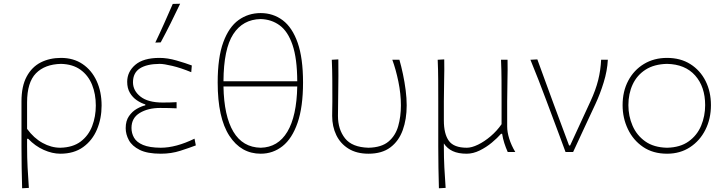

<svg xmlns="http://www.w3.org/2000/svg" viewBox="-20 -814 3888 1028"><path d="M98.5 194Q97 137.5 96 84.5Q95 31.5 95 -29V-271Q95 -352.5 122.8 -404Q150.5 -455.5 198.2 -479.8Q246 -504 306.5 -504Q373.5 -504 422.2 -471Q471 -438 497.5 -380.2Q524 -322.5 524 -249Q524 -179.5 499.2 -120.8Q474.5 -62 425.2 -26.5Q376 9 303 9Q260 9 214 -11.5Q168 -32 131 -71H125V-29Q125 31.5 127.8 83.5Q130.5 135.5 134.5 192ZM303 -23Q370 -24.5 412 -56.2Q454 -88 473.5 -139Q493 -190 493 -249Q493 -310.5 472.8 -360.5Q452.5 -410.5 411 -440.5Q369.5 -470.5 306.5 -472Q220 -470 172.5 -421.5Q125 -373 125 -265.5V-124Q161 -74.5 207.8 -48.8Q254.5 -23 303 -23Z M841 9Q769 9 728 -11.5Q687 -32 670 -63.5Q653 -95 653 -128Q653 -167 670.5 -192.2Q688 -217.5 712.8 -231.5Q737.5 -245.5 758 -250V-255Q735 -262 712.5 -277.2Q690 -292.5 675.5 -317Q661 -341.5 661 -376Q661 -429.5 704.2 -466.8Q747.5 -504 834 -504Q877 -504 925.5 -490Q974 -476 1007 -463.5L1004 -427.5Q948 -450.5 902.8 -461.2Q857.5 -472 835 -472Q766 -471.5 729 -447.8Q692 -424 692 -373.5Q692 -328.5 732.2 -296.8Q772.5 -265 851 -265Q872 -265 890 -265.5Q908 -266 925.5 -267V-234Q904.5 -235 884 -235.5Q863.5 -236 837.5 -236Q772.5 -236 728.2 -209.2Q684 -182.5 684 -129Q684 -100.5 697.8 -76.5Q711.5 -52.5 745.8 -38Q780 -23.5 840.5 -23Q922 -23 1021.5 -71.5L1028.5 -35.5Q994.5 -22.5 945.8 -6.8Q897 9 841 9ZM811.5 -586Q836.5 -638 859.5 -689.8Q882.5 -741.5 905 -793L944.5 -794Q919.5 -741.5 894 -690.2Q868.5 -639 840.5 -587Z M1376 9Q1270.5 9 1208 -87Q1145.5 -183 1145.5 -372.5Q1145.5 -506 1175.5 -587.8Q1205.5 -669.5 1257.5 -706.8Q1309.5 -744 1375.5 -744Q1442.5 -744 1493.8 -705.5Q1545 -667 1573.8 -585Q1602.5 -503 1602.5 -372.5Q1602.5 -241 1573.2 -156.5Q1544 -72 1492.8 -31.5Q1441.5 9 1376 9ZM1375.5 -712Q1280 -710 1228.8 -631Q1177.5 -552 1176.5 -379H1571.5Q1571 -501 1546.2 -573.5Q1521.5 -646 1477.5 -678.2Q1433.5 -710.5 1375.5 -712ZM1376 -23Q1468.5 -25 1518.5 -108.5Q1568.5 -192 1571.5 -351H1176.5Q1179.5 -192.5 1229.5 -108.8Q1279.5 -25 1376 -23Z M1953 9Q1889.5 9 1846 -18Q1802.5 -45 1780.5 -90.8Q1758.5 -136.5 1758.5 -193.5Q1758.5 -218 1759 -236.2Q1759.5 -254.5 1759.5 -271Q1759.5 -332 1759.2 -385Q1759 -438 1756.5 -494L1791.5 -496Q1792.5 -403.5 1791 -325.5Q1789.5 -247.5 1789.5 -193.5Q1789.5 -121.5 1827.2 -73.5Q1865 -25.5 1953 -23Q2022.5 -24.5 2060 -56Q2097.5 -87.5 2112 -138.5Q2126.5 -189.5 2126.5 -250Q2126.5 -311.5 2113 -377Q2099.5 -442.5 2080.5 -494H2118.5Q2128.5 -459.5 2137.5 -417Q2146.5 -374.5 2152 -331.2Q2157.5 -288 2157.5 -250Q2157.5 -175.5 2136.2 -117Q2115 -58.5 2070 -24.8Q2025 9 1953 9Z M2330 194Q2328.5 137.5 2327.5 84.5Q2326.5 31.5 2326.5 -29V-271Q2326.5 -332 2326.2 -385Q2326 -438 2323.5 -494L2358.5 -496Q2359.5 -440 2358 -386Q2356.5 -332 2356.5 -271V-169Q2356.5 -97 2383.2 -60Q2410 -23 2479.5 -23Q2505.5 -23 2539.5 -39.5Q2573.5 -56 2607 -84.5Q2640.5 -113 2665.5 -149V-271Q2665.5 -332 2665.2 -385Q2665 -438 2662.5 -494H2697.5Q2698.5 -438.5 2697 -384.8Q2695.5 -331 2695.5 -271V-137Q2695.5 -107 2706.5 -71.5Q2717.5 -36 2739 0H2698.5Q2688 -23.5 2680.2 -47.8Q2672.5 -72 2668.5 -97.5H2662.5Q2643.5 -75.5 2613.5 -50.5Q2583.5 -25.5 2548.2 -8.2Q2513 9 2478.5 9Q2434 9 2404.2 -4.8Q2374.5 -18.5 2356.5 -46V-29Q2356.5 31.5 2359.2 83.5Q2362 135.5 2366 192Z M3008 0Q2991 -47 2973 -94.8Q2955 -142.5 2938.5 -187L2905.5 -275Q2885.5 -328.5 2863.8 -384.5Q2842 -440.5 2820 -494L2857 -496Q2875.5 -445.5 2897.8 -384.2Q2920 -323 2943.5 -259.5Q2967 -196 2989 -137L3027 -35H3032.5L3141.5 -271.5Q3169.5 -332 3182.8 -385.2Q3196 -438.5 3198.5 -494H3234.5Q3231.5 -435 3212.2 -372.8Q3193 -310.5 3168 -257Q3138 -193 3108.2 -128.8Q3078.5 -64.5 3048.5 0Z M3551.5 9Q3476.5 9 3423.2 -27.2Q3370 -63.5 3341.8 -122.8Q3313.5 -182 3313.5 -251Q3313.5 -325 3343.8 -382Q3374 -439 3427.8 -471.5Q3481.5 -504 3551.5 -504Q3623.5 -504 3676.2 -470.8Q3729 -437.5 3757.8 -380.2Q3786.5 -323 3786.5 -251Q3786.5 -178.5 3757 -119.5Q3727.5 -60.5 3674.5 -25.8Q3621.5 9 3551.5 9ZM3551.5 -23Q3622 -24.5 3667.2 -57Q3712.5 -89.5 3734 -141Q3755.5 -192.5 3755.5 -251Q3755.5 -349.5 3702 -409.8Q3648.5 -470 3551.5 -472Q3482.5 -470.5 3436.5 -441Q3390.5 -411.5 3367.5 -362Q3344.5 -312.5 3344.5 -251Q3344.5 -192.5 3366.8 -141Q3389 -89.5 3434.8 -57Q3480.5 -24.5 3551.5 -23Z"/></svg>

Font: Commissioner Flair Thin
Style: Regular
Weight: 100
Designer: Kostas Bartsokas
Foundry: Kostas Bartsokas
Version: Version 1.000; ttfautohint (v1.8.3)